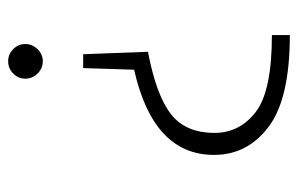

<svg xmlns="http://www.w3.org/2000/svg" viewBox="-150 -430 731 471"><g transform="rotate(-90 215.5 -194.5)"><path d="M71 0ZM324 -197Q218 -177 171.5 -141Q125 -105 125 -34Q125 28 176.5 67.5Q228 107 365 107V151Q209 151 140 99Q71 47 71 -35Q71 -184 280 -231L284 -356H318ZM343 -498Q343 -481 330.5 -468Q318 -455 301 -455Q283 -455 270.5 -468Q258 -481 258 -498Q258 -515 270.5 -527.5Q283 -540 301 -540Q318 -540 330.5 -527.5Q343 -515 343 -498Z"/></g></svg>

Font: Martel Sans ExtraLight
Style: Regular
Weight: 275
Designer: Dan Reynolds and Mathieu Réguer
Foundry: Dan Reynolds and Mathieu Réguer
Version: Version 1.002; ttfautohint (v1.1) -l 5 -r 5 -G 72 -x 0 -D la